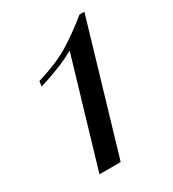

<svg xmlns="http://www.w3.org/2000/svg" viewBox="-136 -604 614 681"><g transform="rotate(-30 171.0 -263.0)"><path d="M159 0H72L200 -433Q142 -400 50 -372L53 -393Q136 -418 186.5 -449Q237 -480 294 -526H314Z"/></g></svg>

Font: Playfair Display
Style: Italic
Weight: 400
Italic angle: -14°
Designer: Claus Eggers Sørensen
Foundry: Claus Eggers Sørensen
Version: Version 1.200; ttfautohint (v1.6)